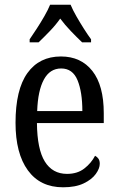

<svg xmlns="http://www.w3.org/2000/svg" viewBox="-20 -786 502 816"><path d="M248 10Q151 10 98.5 -62Q46 -134 46 -264Q46 -405 96.5 -475.5Q147 -546 239 -546Q324 -546 372.5 -484.5Q421 -423 421 -305V-263H137Q138 -152 170.5 -99.5Q203 -47 265 -47Q309 -47 338.5 -70Q368 -93 384 -124Q392 -120 398 -112Q404 -104 404 -90Q404 -70 387 -46.5Q370 -23 335.5 -6.5Q301 10 248 10ZM330 -314Q330 -395 309.5 -445Q289 -495 240 -495Q192 -495 166.5 -448Q141 -401 138 -314ZM106 -619Q119 -638 136 -664Q153 -690 168.5 -717Q184 -744 193 -766H280Q289 -744 304.5 -717Q320 -690 336.5 -664Q353 -638 367 -619V-606H329Q306 -628 281 -654Q256 -680 236 -707Q217 -680 192 -654Q167 -628 144 -606H106Z"/></svg>

Font: Noto Serif Hebrew Condensed
Style: Regular
Weight: 400
Width: 3
Designer: Monotype Design Team
Foundry: Monotype Imaging Inc.
Version: Version 2.004; ttfautohint (v1.8.4.7-5d5b)